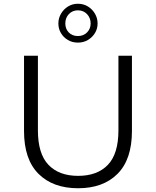

<svg xmlns="http://www.w3.org/2000/svg" viewBox="-20 -997 832 1023"><path d="M108 -299V-700H182V-302Q182 -178 238 -119Q294 -60 396 -60Q499 -60 555 -119Q611 -178 611 -302V-700H683V-299Q683 -148 606.5 -71Q530 6 396 6Q262 6 185 -71Q108 -148 108 -299ZM463 -872Q463 -901 444 -921.5Q425 -942 395 -942Q366 -942 347 -922Q328 -902 328 -872Q328 -843 346.5 -824Q365 -805 395 -805Q425 -805 444 -824.5Q463 -844 463 -872ZM395 -977Q425 -977 448.5 -962.5Q472 -948 486 -924Q500 -900 500 -872Q500 -844 486 -821Q472 -798 448.5 -784Q425 -770 395 -770Q365 -770 341.5 -784Q318 -798 304.5 -821Q291 -844 291 -872Q291 -900 305 -924Q319 -948 342.5 -962.5Q366 -977 395 -977Z"/></svg>

Font: Modern
Style: Small
Weight: 400
Designer: Julieta Ulanovsky
Foundry: Julieta Ulanovsky
Version: Version 8.000